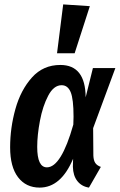

<svg xmlns="http://www.w3.org/2000/svg" viewBox="-20 -838 544 872"><path d="M369 -396 402 -529H504L403 -256L404 -131Q405 -109 413 -97.5Q421 -86 438 -80L384 14Q351 9 331.5 -15.5Q312 -40 311 -81L312 -117Q257 14 160 14Q98 14 62 -33Q26 -80 26 -169Q26 -257 50 -343Q74 -429 125 -486Q176 -543 254 -543Q368 -543 369 -396ZM149 -171Q149 -78 193 -78Q258 -78 313 -272L314 -308Q314 -388 301 -419.5Q288 -451 260 -451Q224 -451 199 -403.5Q174 -356 161.5 -290Q149 -224 149 -171ZM267 -818 388 -810 319 -596H239Z"/></svg>

Font: Fira Sans Extra Condensed Medium
Style: Italic
Weight: 500
Width: 3
Italic angle: -8°
Designer: Carrois Corporate & Edenspiekermann AG
Foundry: Carrois Corporate GbR & Edenspiekermann AG
Version: Version 4.203